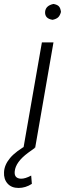

<svg xmlns="http://www.w3.org/2000/svg" viewBox="-89 -741 331 963"><path d="M0 0ZM87.4 0H28.8L121.1 -528.3H179.2ZM137.2 -681.2Q139.6 -712.9 179.2 -721.2Q198.2 -717.8 206.3 -709.2Q214.4 -700.7 216.8 -681.2Q211.9 -662.6 202.6 -654.1Q193.4 -645.5 174.8 -641.6Q135.3 -647.5 137.2 -681.2ZM85 1.5 51.8 25.4Q-10.7 71.8 -15.1 118.2Q-19 153.8 16.1 155.3Q37.1 155.8 67.4 139.6L70.8 181.2Q39.1 201.7 3.9 201.7Q-31.7 201.7 -51.3 179.4Q-70.8 157.2 -68.8 122.6Q-67.4 86.4 -38.6 51.8Q-9.8 17.1 55.2 -18.6Z"/></svg>

Font: Roboto Light
Style: Italic
Weight: 300
Italic angle: -12°
Designer: Google
Version: Version 2.134; 2016; ttfautohint (v1.6)